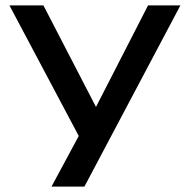

<svg xmlns="http://www.w3.org/2000/svg" viewBox="-20 -512 704 712"><path d="M171 180 291 -43V28L15 -492H141L345 -98H327L529 -492H649L293 180Z"/></svg>

Font: Nunito Sans 10pt Expanded SemiBold
Style: Regular
Weight: 600
Width: 7
Designer: Vernon Adams
Foundry: Vernon Adams
Version: Version 3.101;gftools[0.9.27]